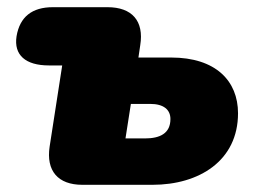

<svg xmlns="http://www.w3.org/2000/svg" viewBox="-20 -514 710 534"><path d="M209 0H404C534 0 642 -67 642 -199C642 -289 580 -354 456 -354H365L370 -388C381 -456 347 -494 279 -494H127C69 -494 35 -467 26 -413C18 -361 51 -332 116 -332H153L118 -106C108 -39 141 0 209 0ZM383 -129H329L344 -225H398C435 -225 454 -209 454 -183C454 -143 425 -129 383 -129Z"/></svg>

Font: SN Pro Black
Style: Italic
Weight: 900
Italic angle: -9°
Designer: Tobias Whetton
Foundry: Supernotes
Version: Version 1.001;Glyphs 3.2 (3249)